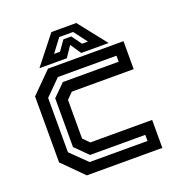

<svg xmlns="http://www.w3.org/2000/svg" viewBox="-127 -806 856 913"><g transform="rotate(-20 301.0 -349.0)"><path d="M158 0 55 -103V-437L158 -540H540V-398.5H227L196.5 -368V-172L227 -141.5H540V0ZM192 -55H485V-86H205.5L142 -149V-396L202.5 -456H485V-486.5H188.5L111 -409V-134ZM232.5 -698H358.5L470.5 -556H332L295.5 -610L259 -556H120.5ZM259.5 -663 209 -596H239L274.5 -646H314.5L350.5 -596H380.5L330 -663Z"/></g></svg>

Font: Tourney SemiBold
Style: Regular
Weight: 600
Version: Version 1.015